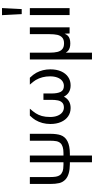

<svg xmlns="http://www.w3.org/2000/svg" viewBox="493 -1240 980 2007"><g transform="rotate(-90 983.5 -237.0)"><path d="M135.7 -415.5V-209Q135.7 -168 139.9 -143.1Q144 -118.2 156.2 -101.1Q168.5 -84 192.9 -74.2Q219.2 -64 265.1 -64H290.5V-415.5H360.8V-64H386.2Q461.4 -64 490.2 -95.7Q505.9 -113.3 510.7 -138.7Q515.6 -164.1 515.6 -209V-415.5H587.9V-205.6Q587.9 -134.3 573.7 -93.3Q540 2 380.9 2.9H360.8V233.9H290.5V2.9H270.5Q159.7 2 111.3 -42.5Q81.5 -70.3 72.5 -108.6Q63.5 -147 63.5 -205.6V-415.5Z M731.9 -357.4Q745.6 -381.3 778.3 -415.5H850.1Q820.3 -381.3 802.2 -353.5Q784.2 -325.7 773.9 -289.6Q763.7 -253.4 763.7 -204.1Q763.7 -158.7 776.9 -126Q790 -93.3 812.5 -76.4Q835 -59.6 862.8 -59.6Q896 -59.6 913.6 -76.9Q931.2 -94.2 937 -122.3Q942.9 -150.4 942.9 -190.9V-273.4H1009.3V-190.9Q1009.3 -126.5 1026.4 -93Q1043.5 -59.6 1088.4 -59.6Q1117.2 -59.6 1139.9 -76.4Q1162.6 -93.3 1175.5 -126.2Q1188.5 -159.2 1188.5 -204.6Q1188.5 -287.1 1149.9 -354Q1139.6 -372.1 1102.1 -415.5H1173.8Q1209 -378.9 1226.1 -347.2Q1261.7 -280.8 1261.7 -201.7Q1261.7 -136.2 1240.5 -88.4Q1219.2 -40.5 1181.4 -14.9Q1143.6 10.7 1094.2 10.7Q1012.2 10.7 976.1 -59.6Q939.5 10.7 857.4 10.7Q808.6 10.7 770.8 -15.1Q732.9 -41 711.7 -88.9Q690.4 -136.7 690.4 -201.2Q690.4 -287.6 731.9 -357.4Z M1364.7 233.9V-415.5H1436V-208.5Q1436 -159.2 1444.1 -126.7Q1452.1 -94.2 1473.4 -76.2Q1494.6 -58.1 1533.2 -58.1Q1573.2 -58.1 1594.2 -77.4Q1615.2 -96.7 1622.3 -128.9Q1629.4 -161.1 1629.4 -209V-415.5H1700.7V0H1636.7L1634.3 -51.8Q1623.5 -28.3 1612.3 -17.6Q1586.9 7.3 1532.2 7.3Q1482.9 7.3 1456.1 -15.1Q1446.3 -23.9 1436 -40V233.9Z M1829.1 -415.5H1901.4V0H1829.1ZM1828.1 -706.5H1902.3L1891.6 -500.5H1838.9Z"/></g></svg>

Font: NMS Futura Pro Book
Style: Regular
Weight: 400
Designer: Blend3rman
Version: Version 0.1